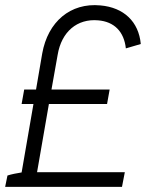

<svg xmlns="http://www.w3.org/2000/svg" viewBox="-46 -726 567 746"><path d="M118 -518 94 -378H48L38 -322H84L38 -56C19 -53 -2 -49 -17 -44L-26 0H428L439 -57H98L144 -322H370L380 -378H154L178 -513C193 -603 254 -654 335 -647C398 -642 436 -603 443 -538L501 -555C493 -642 435 -697 344 -705C228 -716 140 -642 118 -518Z"/></svg>

Font: Fixel Display Light
Style: Italic
Weight: 300
Italic angle: -10°
Designer: AlfaBravo + MacPaw
Foundry: Kyrylo Tkachov, Marchela Mozhyna, Serhii Makarenko, Maria Weinstein, Zakhar Kryvoshyya
Version: Version 1.210;Glyphs 3.2 (3217)